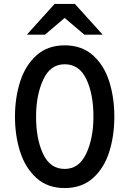

<svg xmlns="http://www.w3.org/2000/svg" viewBox="-20 -942 656 974"><path d="M56 -350Q56 -447 82.5 -529Q109 -611 165.5 -661.5Q222 -712 308 -712Q395 -712 451.5 -661.5Q508 -611 534 -529Q560 -447 560 -350Q560 -253 534 -171Q508 -89 451.5 -38.5Q395 12 308 12Q222 12 165.5 -38.5Q109 -89 82.5 -171Q56 -253 56 -350ZM454 -350Q454 -465 418 -540.5Q382 -616 308 -616Q235 -616 199 -537.5Q163 -459 163 -350Q163 -236 199 -160.5Q235 -85 308 -85Q381 -85 417.5 -163Q454 -241 454 -350ZM308 -851 208 -766H116L257 -922H360L501 -766H408Z"/></svg>

Font: Overpass Mono Light
Style: Bold
Weight: 600
Monospace: yes
Designer: Delve Withrington, Dave Bailey
Foundry: Delve Fonts
Version: Version 1.000;DELV;Overpass